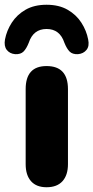

<svg xmlns="http://www.w3.org/2000/svg" viewBox="-56 -779 393 808"><path d="M140 9Q97 9 74.5 -16.5Q52 -42 52 -88V-404Q52 -501 140 -501Q230 -501 230 -404V-88Q230 -42 207 -16.5Q184 9 140 9ZM8 -551Q-15 -553 -27.5 -569Q-40 -585 -35 -613Q-28 -650 -6.5 -683.5Q15 -717 51.5 -738Q88 -759 140 -759Q192 -759 228.5 -738Q265 -717 286.5 -683.5Q308 -650 315 -613Q321 -585 308 -569Q295 -553 272 -551Q249 -550 237 -562Q225 -574 215 -599Q196 -657 140 -657Q84 -657 65 -599Q55 -574 43 -562Q31 -550 8 -551Z"/></svg>

Font: Chiron GoRound TC H
Style: Regular
Weight: 900
Designer: Ryoko NISHIZUKA 西塚涼子 (kana, bopomofo & ideographs); Paul D. Hunt (Latin, Greek & Cyrillic); Sandoll Communications 산돌커뮤니
Foundry: Adobe
Version: Version 1.000;hotconv 1.1.1;makeotfexe 2.6.0